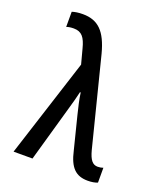

<svg xmlns="http://www.w3.org/2000/svg" viewBox="-143 -860 815 963"><g transform="rotate(20 265.0 -378.5)"><path d="M440 10C460 10 479 7 492 1V-78C484 -75 473 -73 463 -73C436 -73 420 -92 407 -141L288 -612C259 -723 214 -767 132 -767C109 -767 90 -764 75 -759V-678C85 -682 98 -684 114 -684C157 -684 175 -659 189 -605L210 -526L41 0H142L230 -310C237 -335 246 -366 252 -394H256C260 -361 270 -319 279 -283L323 -108C342 -23 376 10 440 10Z"/></g></svg>

Font: Noto Sans Mono Condensed Medium
Style: Regular
Weight: 500
Width: 3
Designer: Monotype Design Team
Foundry: Monotype Imaging Inc.
Version: Version 2.014